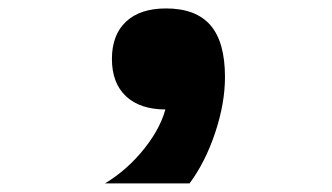

<svg xmlns="http://www.w3.org/2000/svg" viewBox="-20 -250 790 457"><path d="M246.4 -109.7Q246.4 -167.1 280 -198.5Q313.5 -229.9 375 -229.9Q436.5 -229.9 470 -198.5Q503.6 -167.1 503.6 -109.7Q503.6 -52.2 470 -20.8Q436.5 10.6 375 10.6Q313.5 10.6 280 -20.8Q246.4 -52.2 246.4 -109.7ZM376.3 0 375 -229.9Q446.4 -229.9 481 -189.9Q515.5 -149.9 515.5 -66.5Q515.5 -4.1 492.1 66Q468.7 136.1 431.1 186.6H229.8Q283.9 154 324.6 102.3Q365.3 50.7 376.3 0Z"/></svg>

Font: Martian Mono sWd Rg
Style: Regular
Weight: 400
Width: 6
Monospace: yes
Designer: Roman Shamin
Foundry: Evil Martians
Version: Version 1.000